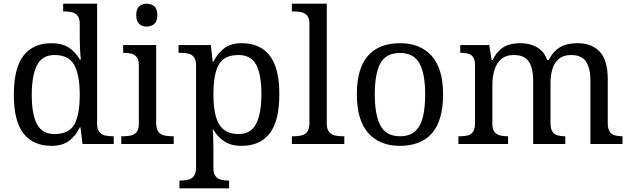

<svg xmlns="http://www.w3.org/2000/svg" viewBox="-20 -780 3420 1040"><path d="M259 10Q160 10 107.5 -56.5Q55 -123 55 -267Q55 -412 107.5 -479Q160 -546 259 -546Q317 -546 353.5 -521.5Q390 -497 412 -458H418Q415 -483 413.5 -513.5Q412 -544 412 -568V-650Q412 -680 400.5 -694.5Q389 -709 370.5 -713.5Q352 -718 330 -718H322V-760H506V-110Q506 -81 517.5 -66Q529 -51 547.5 -46.5Q566 -42 588 -42H596V0H427L416 -90H412Q390 -44 354 -17Q318 10 259 10ZM276 -54Q354 -54 383 -106.5Q412 -159 412 -267Q412 -371 383 -426.5Q354 -482 275 -482Q209 -482 180.5 -426.5Q152 -371 152 -266Q152 -160 180.5 -107Q209 -54 276 -54Z M637 0V-42H650Q672 -42 690.5 -46.5Q709 -51 720.5 -65.5Q732 -80 732 -109V-426Q732 -456 720.5 -470.5Q709 -485 690.5 -489.5Q672 -494 650 -494H647V-536H826V-114Q826 -83 837 -67.5Q848 -52 867 -47Q886 -42 908 -42H921V0ZM775 -636Q751 -636 734.5 -650Q718 -664 718 -698Q718 -733 734.5 -746.5Q751 -760 775 -760Q798 -760 815 -746.5Q832 -733 832 -698Q832 -664 815 -650Q798 -636 775 -636Z M952 240V198H960Q983 198 1001.5 193Q1020 188 1031 172.5Q1042 157 1042 126V-426Q1042 -456 1030.5 -470.5Q1019 -485 1000.5 -489.5Q982 -494 960 -494H947V-536H1122L1132 -446H1136Q1159 -492 1195 -519Q1231 -546 1289 -546Q1388 -546 1440.5 -479.5Q1493 -413 1493 -269Q1493 -124 1440.5 -57Q1388 10 1289 10Q1231 10 1194.5 -14.5Q1158 -39 1136 -78H1132Q1134 -59 1134.5 -37.5Q1135 -16 1135.5 3Q1136 22 1136 35V131Q1136 160 1147.5 174.5Q1159 189 1177.5 193.5Q1196 198 1218 198H1221V240ZM1273 -54Q1339 -54 1367.5 -109.5Q1396 -165 1396 -270Q1396 -377 1367.5 -429.5Q1339 -482 1272 -482Q1220 -482 1190.5 -459Q1161 -436 1148.5 -388.5Q1136 -341 1136 -269Q1136 -200 1148.5 -152Q1161 -104 1191 -79Q1221 -54 1273 -54Z M1561 0V-42H1574Q1597 -42 1615.5 -47Q1634 -52 1645 -67.5Q1656 -83 1656 -114V-650Q1656 -680 1644.5 -694.5Q1633 -709 1614.5 -713.5Q1596 -718 1574 -718H1561V-760H1750V-114Q1750 -83 1761 -67.5Q1772 -52 1791 -47Q1810 -42 1832 -42H1845V0Z M2145 10Q2037 10 1975 -59Q1913 -128 1913 -269Q1913 -409 1972.5 -477.5Q2032 -546 2148 -546Q2256 -546 2318 -477.5Q2380 -409 2380 -269Q2380 -128 2320.5 -59Q2261 10 2145 10ZM2147 -42Q2197 -42 2227 -67.5Q2257 -93 2270 -144Q2283 -195 2283 -269Q2283 -381 2252 -437Q2221 -493 2146 -493Q2071 -493 2040.5 -437Q2010 -381 2010 -269Q2010 -157 2041 -99.5Q2072 -42 2147 -42Z M2463 0V-42H2476Q2499 -42 2516 -47Q2533 -52 2543 -67.5Q2553 -83 2553 -114V-426Q2553 -456 2543 -470.5Q2533 -485 2515.5 -489.5Q2498 -494 2476 -494H2473V-536H2630L2643 -455H2648Q2668 -493 2691 -512.5Q2714 -532 2741 -539Q2768 -546 2799 -546Q2831 -546 2859.5 -537Q2888 -528 2910 -508.5Q2932 -489 2944 -455H2952Q2972 -493 2996.5 -512.5Q3021 -532 3049.5 -539Q3078 -546 3109 -546Q3186 -546 3229 -499.5Q3272 -453 3272 -350V-114Q3272 -83 3282 -67.5Q3292 -52 3309.5 -47Q3327 -42 3349 -42H3352V0H3178V-345Q3178 -410 3154.5 -446Q3131 -482 3073 -482Q3032 -482 3007.5 -461.5Q2983 -441 2972.5 -407Q2962 -373 2962 -333V-114Q2962 -83 2972 -67.5Q2982 -52 2999.5 -47Q3017 -42 3039 -42H3042V0H2868V-345Q2868 -410 2844.5 -446Q2821 -482 2763 -482Q2720 -482 2694.5 -459.5Q2669 -437 2658 -400Q2647 -363 2647 -320V-109Q2647 -80 2658.5 -65.5Q2670 -51 2688.5 -46.5Q2707 -42 2729 -42H2732V0Z"/></svg>

Font: Noto Serif Kannada
Style: Regular
Weight: 400
Designer: Universal Thirst, Indian Type Foundry and the Monotype Design Team
Foundry: Monotype Imaging Inc.
Version: Version 2.003